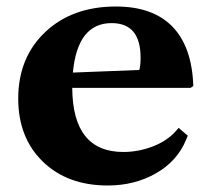

<svg xmlns="http://www.w3.org/2000/svg" viewBox="-20 -560 644 590"><path d="M574 -296 566 -290H202Q203 -93 359 -93Q405 -93 449.5 -110Q494 -127 522 -159L529 -167L557 -143L552 -131Q525 -65 459.5 -27.5Q394 10 311 10Q187 10 111.5 -63.5Q36 -137 36 -257Q36 -383 119 -461.5Q202 -540 336 -540Q450 -540 510 -478Q570 -416 574 -296ZM323 -489Q218 -489 204 -337L408 -345Q412 -357 412 -383Q412 -489 323 -489Z"/></svg>

Font: Libre Caslon Text
Style: Bold
Weight: 700
Designer: Pablo Impallari, Rodrigo Fuenzalida
Foundry: Pablo Impallari, Rodrigo Fuenzalida
Version: Version 1.002